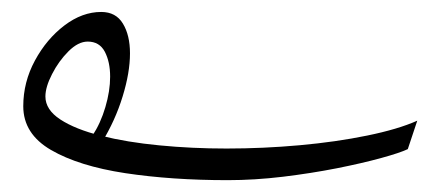

<svg xmlns="http://www.w3.org/2000/svg" viewBox="-20 -157 748 326"><path d="M366.7 148.9Q271.5 148.9 192.6 137Q113.8 125 66.7 97.7Q19.5 70.3 19.5 23.4Q19.5 -17.6 39.3 -54.2Q59.1 -90.8 89.4 -113.8Q119.6 -136.7 151.9 -136.7Q176.8 -136.7 188.7 -116.9Q200.7 -97.2 200.7 -66.4Q200.7 -33.7 188.2 6.8Q175.8 47.4 152.8 85L136.7 73.7Q150.9 52.2 158.9 24.9Q167 -2.4 167 -26.9Q167 -51.8 158 -69.1Q148.9 -86.4 128.9 -86.4Q112.8 -86.4 96.2 -69.8Q79.6 -53.2 68.4 -31.2Q57.1 -9.3 57.1 6.8Q57.1 29.3 82.5 45.9Q107.9 62.5 151.6 73.5Q195.3 84.5 250.5 89.8Q305.7 95.2 364.7 95.2Q426.8 95.2 488.8 89.6Q550.8 84 603.3 73.2Q655.8 62.5 688.5 47.9L672.4 96.2Q659.2 102.5 627.2 111.3Q595.2 120.1 552 128.7Q508.8 137.2 460.4 143.1Q412.1 148.9 366.7 148.9Z"/></svg>

Font: Lateef ExtraLight
Style: Regular
Weight: 200
Designer: SIL International
Foundry: SIL International
Version: Version 4.200